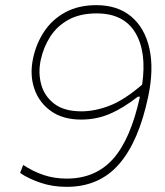

<svg xmlns="http://www.w3.org/2000/svg" viewBox="-20 -716 639 745"><path d="M239 9Q183.5 9 136.2 -7.2Q89 -23.5 58 -45L70 -76Q108.5 -50.5 149.8 -36.8Q191 -23 239 -23Q350 -23 418.2 -98.8Q486.5 -174.5 523 -340.5L515 -341Q459 -297 406.8 -274.5Q354.5 -252 295 -252Q224 -252 177.8 -285Q131.5 -318 113.2 -371.8Q95 -425.5 108 -488Q120 -546.5 151.5 -593.8Q183 -641 233.8 -668.5Q284.5 -696 354 -696Q436.5 -696 489.2 -651.8Q542 -607.5 559.8 -527.5Q577.5 -447.5 555 -341Q518.5 -167 441.8 -79Q365 9 239 9ZM138 -483Q127.5 -433.5 140 -388Q152.5 -342.5 190.8 -313.2Q229 -284 296 -284Q347.5 -284 404.2 -305.5Q461 -327 531.5 -387.5Q550 -514.5 505 -589.2Q460 -664 355 -664Q290.5 -664 246 -639.5Q201.5 -615 175 -573.8Q148.5 -532.5 138 -483Z"/></svg>

Font: Commissioner Thin
Style: Italic
Weight: 100
Italic angle: -12°
Designer: Kostas Bartsokas
Foundry: Kostas Bartsokas
Version: Version 1.000; ttfautohint (v1.8.3)